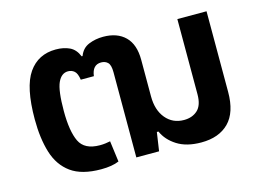

<svg xmlns="http://www.w3.org/2000/svg" viewBox="-78 -661 1083 807"><g transform="rotate(-15 463.5 -258.0)"><path d="M272 10Q188 10 141 -24Q94 -58 75 -120Q56 -182 56 -265Q56 -405 98 -465.5Q140 -526 217 -526Q251 -526 276.5 -514Q302 -502 315 -470H319Q331 -502 360 -514Q389 -526 423 -526Q484 -526 518.5 -492Q553 -458 553 -391V-232Q553 -172 583 -136Q613 -100 662 -100Q698 -100 721 -121Q744 -142 744 -190V-517H871V-166Q871 -77 828 -33.5Q785 10 708 10Q644 10 603 -16Q562 -42 545 -81H538L526 0H427V-371Q427 -402 416 -413Q405 -424 387 -424Q349 -424 343 -376H286Q282 -404 270.5 -414Q259 -424 243 -424Q214 -424 198.5 -390Q183 -356 183 -267Q183 -179 204.5 -134Q226 -89 293 -89Q306 -89 317 -90.5Q328 -92 338 -94L350 -3Q320 10 272 10Z"/></g></svg>

Font: Noto Sans Thai UI SemBd
Style: Regular
Weight: 600
Designer: Monotype Design Team
Foundry: Monotype Imaging Inc.
Version: Version 2.000;GOOG;noto-source:20170915:90ef993387c0